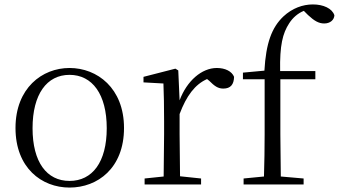

<svg xmlns="http://www.w3.org/2000/svg" viewBox="-20 -833 1530 867"><path d="M294 14C421 14 540 -74 540 -255C540 -435 419 -526 294 -526C170 -526 50 -435 50 -255C50 -75 168 14 294 14ZM294 -16C191 -16 127 -101 127 -254C127 -407 191 -495 294 -495C397 -495 462 -407 462 -254C462 -101 397 -16 294 -16Z M791 -318C822 -401 861 -452 915 -476L925 -468C948 -445 964 -433 988 -433C1022 -433 1036 -452 1037 -486C1027 -511 997 -526 959 -526C891 -526 824 -468 791 -380L785 -515L772 -523L628 -486V-461L718 -456C720 -406 721 -354 721 -285V-227L719 -36L633 -27V0H888V-27L793 -37L791 -227Z M1171 0H1351V-27L1248 -36L1246 -227V-475H1404V-512H1245C1243 -628 1256 -682 1286 -728C1302 -753 1325 -773 1352 -784L1371 -765C1399 -739 1419 -727 1444 -727C1471 -727 1489 -743 1490 -764C1480 -795 1440 -813 1393 -813C1347 -813 1300 -796 1260 -759C1207 -709 1181 -638 1174 -514L1077 -505V-475H1175V-227C1175 -164 1174 -99 1172 -36L1080 -27V0Z"/></svg>

Font: Noto Serif JP Light
Style: Regular
Weight: 300
Designer: Ryoko NISHIZUKA 西塚涼子 (kana & ideographs); Frank Grießhammer (Latin, Greek & Cyrillic); Wenlong ZHANG 张文龙 (bopomofo); San
Foundry: Adobe
Version: Version 2.001;hotconv 1.1.0;makeotfexe 2.6.0